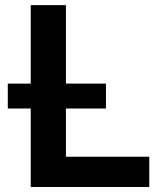

<svg xmlns="http://www.w3.org/2000/svg" viewBox="-20 -748 640 768"><path d="M103 0H577.1V-121.1H243.7V-314H403.8V-413.6H243.7V-727.5H103V-413.6H11.2V-314H103Z"/></svg>

Font: Raveo Display Display SemiBold
Style: Regular
Weight: 600
Designer: Jakub Foglar, Rasmus Andersson (Inter)
Foundry: Jakubfoglar.com
Version: Version 1.100;Glyphs 3.2.3 (3260)